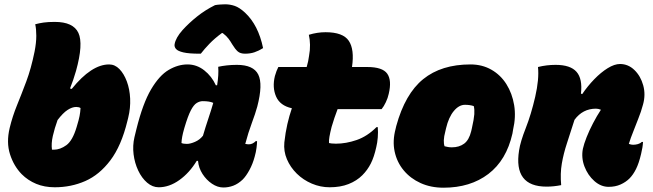

<svg xmlns="http://www.w3.org/2000/svg" viewBox="-20 -862 3040 894"><path d="M573 -298Q545 -183 494 -115.5Q443 -48 377 -19Q311 10 235 10Q187 10 148.5 -6Q110 -22 81 -51Q44 -89 26.5 -144Q9 -199 25 -266Q38 -320 59 -371.5Q80 -423 102.5 -483Q125 -543 141 -622Q149 -663 149 -695Q149 -727 144 -749Q162 -754 183 -757Q204 -760 235 -760Q321 -760 345 -709Q369 -658 334 -532Q328 -511 321 -490.5Q314 -470 306 -450L314 -448Q406 -562 488 -562Q515 -562 536 -540.5Q557 -519 570.5 -483Q584 -447 586 -403Q588 -359 577 -314ZM335 -364Q316 -364 294.5 -350Q273 -336 248 -303Q234 -264 226 -229Q218 -194 222 -165Q226 -165 231 -165Q260 -165 289 -186Q318 -207 337 -271L339 -278Q347 -304 350.5 -322Q354 -340 355 -359Q347 -364 335 -364Z M853 -562Q896 -562 931 -534.5Q966 -507 985 -465H991Q999 -515 996 -551Q1014 -555 1036 -557.5Q1058 -560 1083 -560Q1160 -560 1182.5 -515Q1205 -470 1178 -366Q1169 -333 1152.5 -289Q1136 -245 1122 -192Q1132 -190 1139 -190Q1156 -190 1171 -205H1177Q1177 -194 1174.5 -174Q1172 -154 1166 -133Q1157 -99 1141.5 -70.5Q1126 -42 1110 -26Q1089 -6 1066.5 2.5Q1044 11 1020 11Q993 11 967 -6.5Q941 -24 923 -52Q905 -80 902 -113H896Q862 -57 815 -23.5Q768 10 719 10Q690 10 665 -11.5Q640 -33 623.5 -68Q607 -103 602 -143.5Q597 -184 606 -223L615 -260Q645 -381 683.5 -446Q722 -511 765.5 -536.5Q809 -562 853 -562ZM825 -196Q834 -192 850 -192Q866 -192 888 -201.5Q910 -211 925 -230Q937 -271 950 -309.5Q963 -348 973 -383Q956 -391 924 -391Q910 -391 896 -382.5Q882 -374 868.5 -348Q855 -322 839 -268L837 -261Q826 -223 825 -196ZM981 -838Q990 -840 1005.5 -841Q1021 -842 1028 -842Q1051 -842 1073 -834.5Q1095 -827 1121 -803Q1183 -745 1205 -638Q1184 -625 1164.5 -618.5Q1145 -612 1121 -612Q1099 -612 1087 -622.5Q1075 -633 1061 -656Q1053 -670 1043.5 -682.5Q1034 -695 1017 -708H1013Q979 -683 955 -658Q931 -633 915 -612H909Q860 -612 834 -618Q808 -624 799.5 -634Q791 -644 793 -656Q798 -686 830 -722Q860 -755 897.5 -785Q935 -815 981 -838Z M1276 -550H1408Q1416 -577 1419 -602Q1424 -628 1423.5 -653.5Q1423 -679 1418 -700Q1457 -712 1496 -712Q1577 -712 1604 -672Q1631 -632 1619 -550H1690Q1761 -550 1783 -519Q1805 -488 1790 -425Q1786 -406 1776.5 -386Q1767 -366 1757 -354H1552Q1544 -333 1537 -312.5Q1530 -292 1524 -271Q1517 -243 1514 -225.5Q1511 -208 1512 -196Q1517 -195 1524 -194Q1531 -193 1544 -193Q1591 -193 1640.5 -210Q1690 -227 1733 -270H1739Q1741 -247 1739 -222Q1737 -197 1732 -177Q1722 -131 1706.5 -100.5Q1691 -70 1667 -46Q1641 -20 1603 -5Q1565 10 1515 10Q1472 10 1432 -7Q1392 -24 1362 -53.5Q1332 -83 1316 -120.5Q1300 -158 1304 -199Q1309 -245 1318 -284Q1327 -323 1339 -358Q1284 -370 1265.5 -412.5Q1247 -455 1260 -508Q1264 -522 1267.5 -531Q1271 -540 1276 -550Z M2171 -562Q2225 -562 2268 -537.5Q2311 -513 2338 -470Q2365 -427 2374 -372.5Q2383 -318 2369 -258L2366 -240Q2338 -116 2254 -52Q2170 12 2045 12Q1986 12 1938.5 -9.5Q1891 -31 1859.5 -69Q1828 -107 1817.5 -156.5Q1807 -206 1822 -262L1825 -275Q1866 -425 1950.5 -493.5Q2035 -562 2171 -562ZM2145 -374Q2117 -374 2093 -345Q2069 -316 2057 -265L2054 -252Q2047 -226 2046.5 -209Q2046 -192 2050 -181Q2058 -179 2066 -177.5Q2074 -176 2084 -176Q2118 -176 2141 -193Q2164 -210 2174 -251L2177 -264Q2187 -308 2188.5 -330Q2190 -352 2186 -368Q2168 -374 2145 -374Z M2485 -550Q2505 -555 2525.5 -557.5Q2546 -560 2567 -560Q2636 -560 2664.5 -527.5Q2693 -495 2685 -426L2691 -424Q2716 -461 2747 -493Q2778 -525 2809.5 -544.5Q2841 -564 2867 -564Q2905 -564 2934 -536Q2963 -508 2975 -464.5Q2987 -421 2974 -375Q2965 -341 2951.5 -308Q2938 -275 2930 -253Q2924 -239 2917.5 -220.5Q2911 -202 2908 -192Q2911 -191 2916.5 -189.5Q2922 -188 2929 -188Q2939 -188 2950 -191Q2961 -194 2968 -201H2974Q2973 -177 2965 -145Q2955 -102 2941.5 -75Q2928 -48 2911 -31Q2894 -14 2869.5 -3Q2845 8 2814 8Q2778 8 2747.5 -19Q2717 -46 2701.5 -86.5Q2686 -127 2694 -169Q2699 -192 2711.5 -223.5Q2724 -255 2741.5 -288.5Q2759 -322 2778 -351Q2766 -356 2755 -356Q2693 -356 2655 -304Q2636 -244 2620 -195.5Q2604 -147 2596 -100.5Q2588 -54 2593 0Q2558 7 2525 7Q2370 7 2397 -162Q2403 -202 2428 -265.5Q2453 -329 2472 -411Q2491 -494 2485 -550Z"/></svg>

Font: Recursive Mn Csl St XBk
Style: Italic
Weight: 1000
Italic angle: -15°
Monospace: yes
Version: Version 1.079;hotconv 1.0.112;makeotfexe 2.5.65598; ttfautoh